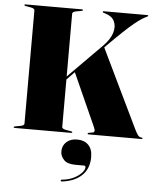

<svg xmlns="http://www.w3.org/2000/svg" viewBox="-63 -753 887 1084"><g transform="rotate(5 380.5 -211.0)"><path d="M304 -29Q304 -18 327 -14L355 -9Q363 -7.5 363 -4Q363 0 357 0H37Q31 0 31 -4Q31 -7.5 39 -9L67 -14Q90 -18 90 -29V-671Q90 -682 67 -686L39 -691Q31 -692.5 31 -696Q31 -700 37 -700H357Q363 -700 363 -696Q363 -692.5 355 -691L327 -686Q304 -682 304 -671V-315L495 -507.5Q533 -546 544.2 -583.2Q555.5 -620.5 542 -648.8Q528.5 -677 491 -688L481 -691Q475 -693 475 -696Q475 -700 480 -700H728Q733 -700 733 -696.5Q733 -694 727 -691Q713 -684.5 696.5 -674Q680 -663.5 656.2 -644Q632.5 -624.5 597.5 -591.8Q562.5 -559 511 -507L501 -497L714 -55.5Q726.5 -30 734.2 -19.5Q742 -9 756 -8Q761 -7.5 761 -4Q761 0 755.5 0H455.5Q450 0 450 -4.5Q450 -8 456 -9L479.5 -13Q485 -14 487.5 -20.5Q490 -27 481.5 -45.5L348 -343L304 -298ZM396.5 177.5Q351 177.5 331 156.5Q311 135.5 311 109Q311 76 334 55.2Q357 34.5 394.5 34.5Q435 34.5 458.2 58Q481.5 81.5 481.5 126Q481.5 192.5 440.8 231Q400 269.5 329 278Q322.5 279 322 274Q321 268.5 326.5 268Q365.5 264.5 394.2 250.2Q423 236 438.8 218.2Q454.5 200.5 454.5 187Q454.5 177.5 445 177.5Z"/></g></svg>

Font: Fraunces 144pt Black
Style: Regular
Weight: 900
Version: Version 1.000;[0bf87f6ff]